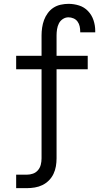

<svg xmlns="http://www.w3.org/2000/svg" viewBox="-20 -763 540 998"><path d="M64 215V145H119Q136 145 151.5 139.5Q167 134 177.5 121.5Q188 109 192 93Q196 77 196 60V-403H64V-473H196V-579Q196 -599 199 -619.5Q202 -640 209 -659Q216 -678 228.5 -695Q241 -712 258 -723Q275 -734 295.5 -738.5Q316 -743 336 -743Q364 -743 391 -734.5Q418 -726 437.5 -705.5Q457 -685 466 -658Q475 -631 475 -603V-595H397V-599Q397 -613 394 -626.5Q391 -640 383 -651Q375 -662 362 -667.5Q349 -673 336 -673Q320 -673 306.5 -664Q293 -655 286 -641Q279 -627 276.5 -611Q274 -595 274 -579V-473H436V-403H274V60Q274 81 270.5 101.5Q267 122 258 141Q249 160 234 175Q219 190 200.5 199Q182 208 161 211.5Q140 215 119 215Z"/></svg>

Font: Iosevka www.saffi
Style: Regular
Weight: 400
Monospace: yes
Designer: Belleve Invis
Foundry: Belleve Invis
Version: Version 22.0.2; ttfautohint (v1.8.3)